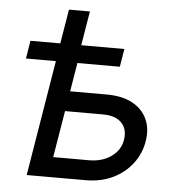

<svg xmlns="http://www.w3.org/2000/svg" viewBox="-50 -711 696 758"><g transform="rotate(5 298.5 -332.5)"><path d="M40.5 -458 52.2 -529.3H424.3L412.6 -458ZM170.4 -529.3 192.9 -665H275.9L253.4 -529.3ZM213.4 -344.2H370.6Q431.6 -344.2 472.2 -322.5Q512.7 -300.8 530.5 -262.2Q548.3 -223.6 540 -173.8Q531.7 -124 501.7 -84.7Q471.7 -45.4 424.6 -22.7Q377.4 0 317.4 0H83.5L170.9 -529.3H256.3L181.6 -79.6H324.2Q375.5 -79.6 411.6 -105.2Q447.8 -130.9 454.1 -172.4Q460.9 -213.9 436.8 -239.3Q412.6 -264.6 361.8 -264.6H200.2Z"/></g></svg>

Font: Inter 24pt
Style: Italic
Weight: 400
Italic angle: -9.3988°
Designer: Rasmus Andersson
Foundry: rsms
Version: Version 4.001;git-66647c0bb